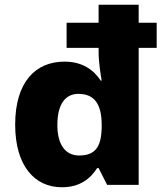

<svg xmlns="http://www.w3.org/2000/svg" viewBox="-20 -831 695 810"><path d="M241 -41C317 -41 361 -77 390 -122H396L432 -51H565V-629H641V-735H565V-811H396V-735H261V-629H396V-613C396 -567 405 -514 409 -491H405C375 -536 328 -571 252 -571C129 -571 44 -484 44 -305C44 -133 125 -41 241 -41ZM314 -175C253 -175 222 -225 222 -303C222 -394 257 -435 311 -435C380 -435 409 -389 409 -304V-291C407 -213 383 -175 314 -175Z"/></svg>

Font: Noto Sans Tamil UI ExtraBold
Style: Regular
Weight: 800
Designer: Jelle Bosma - Monotype Design Team
Foundry: Monotype Imaging Inc.
Version: Version 2.004